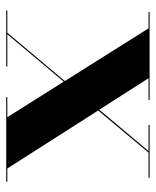

<svg xmlns="http://www.w3.org/2000/svg" viewBox="38 -538 500 616"><g transform="rotate(90 288.0 -230.0)"><path d="M13.5 -3.5H85L240 -188L71 -456.5H18.5V-460H300.5V-456.5H231L332 -298.5L464.5 -456.5H381V-460H550.5V-456.5H469.5L334.5 -295L520.5 -3.5H563V0H291.5V-3.5H356L242 -184.5L90 -3.5H193.5V0H13.5Z"/></g></svg>

Font: Bodoni* 48pt
Style: Bold
Weight: 700
Version: Version 2.3